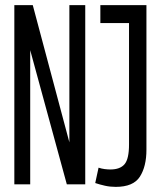

<svg xmlns="http://www.w3.org/2000/svg" viewBox="-20 -720 625 750"><path d="M36 0V-700H108L251 -164V-700H313V0H241L98 -524V0ZM352 -5 365 -65Q377 -61 389 -59.5Q401 -58 411 -58Q449 -58 466.5 -78.5Q484 -99 484 -156V-630H372V-700H552V-135Q552 -70 526.5 -30Q501 10 432 10Q410 10 390 5.5Q370 1 352 -5Z"/></svg>

Font: Georama ExtraCondensed
Style: Regular
Weight: 400
Width: 2
Designer: Jean-Baptiste Levee
Foundry: Production Type
Version: Version 1.000